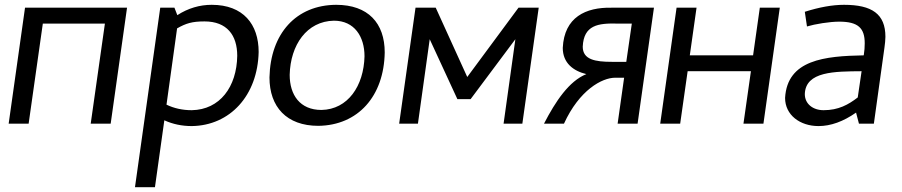

<svg xmlns="http://www.w3.org/2000/svg" viewBox="-20 -514 3751 798"><path d="M416 -416 357 0H440L508 -482H84L16 0H99L158 -416Z M777 -56C738 -56 703 -64 672 -79L716 -396C753 -417 778 -425 830 -425C923 -425 966 -368 966 -282C964 -153 894 -58 777 -56ZM1055 -298C1055 -413 991 -494 860 -494C810 -494 762 -480 717 -451L705 -482H646L541 264H624L663 -14C698 2 736 10 777 10C936 8 1051 -117 1055 -298Z M1368 -428C1453 -428 1495 -362 1495 -280C1492 -157 1426 -59 1316 -57C1227 -57 1184 -119 1184 -203C1187 -327 1255 -426 1368 -428ZM1579 -296C1579 -418 1510 -494 1377 -494C1211 -493 1104 -375 1100 -192C1100 -70 1171 9 1303 9C1468 7 1576 -114 1579 -296Z M1717 0 1766 -351 1881 -102H1936L2122 -351L2073 0H2151L2219 -482H2135L1922 -194L1791 -482H1707L1639 0Z M2546 -416H2606L2583 -257H2523C2454 -257 2402 -266 2402 -320C2406 -410 2466 -418 2546 -416ZM2319 -315C2319 -252 2363 -219 2417 -206C2345 -177 2289 -93 2241 0H2324C2388 -140 2482 -191 2537 -191H2574L2547 0H2630L2698 -482H2521C2415 -484 2325 -443 2319 -315Z M3101 -218 3070 0H3153L3221 -482H3138L3110 -284H2847L2875 -482H2792L2724 0H2807L2838 -218Z M3561 -218 3545 -109C3506 -79 3465 -56 3403 -56C3359 -56 3325 -82 3325 -123C3328 -218 3450 -217 3561 -218ZM3488 -494C3439 -494 3385 -484 3325 -465L3334 -404C3367 -414 3428 -424 3468 -424C3547 -424 3574 -397 3574 -334C3574 -319 3573 -303 3570 -284C3408 -281 3252 -266 3243 -107C3243 -36 3305 10 3382 10C3433 10 3485 -9 3538 -46L3550 0H3612L3656 -316C3658 -332 3660 -347 3660 -361C3660 -456 3604 -494 3488 -494Z"/></svg>

Font: Cantarell
Style: Oblique
Weight: 400
Italic angle: -8°
Designer: Dave Crossland
Version: Version 0.024